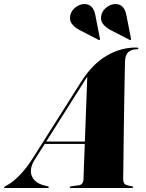

<svg xmlns="http://www.w3.org/2000/svg" viewBox="-85 -948 736 968"><path d="M91.5 -145.5Q61 -97.5 75 -61.5Q89 -25.5 138.5 -13L154.5 -9Q161 -7.5 161 -4Q161 0 154 0H-59Q-65 0 -65 -3Q-65 -6 -50.5 -13.5Q-22.5 -27.5 13 -63.5Q48.5 -99.5 82 -153L324 -535.5Q379.5 -623.5 450.8 -666Q522 -708.5 601.5 -708.5Q612.5 -708.5 612.5 -704Q612.5 -699.5 605.5 -699.5Q548 -699.5 545.5 -641.5Q545 -627 544 -582.2Q543 -537.5 542 -476Q541 -414.5 540 -347Q539 -279.5 538.2 -218Q537.5 -156.5 537 -112.5Q536.5 -68.5 536 -54Q535.5 -30 542.5 -21.8Q549.5 -13.5 577.5 -9.5Q586.5 -8 586.5 -4.5Q586.5 0 578.5 0H273Q267 0 267 -4Q267 -8 273.5 -8.5L313 -14Q324.5 -15.5 330 -24Q335.5 -32.5 336 -43Q336.5 -61 338.2 -110.5Q340 -160 342.5 -222.5H140.5ZM331.5 -524.5 148 -234.5H343Q345 -296 347.5 -360Q350 -424 352 -477.8Q354 -531.5 355 -561Q351 -555.5 345.2 -546.5Q339.5 -537.5 331.5 -524.5ZM396 -870 419 -752.5Q420 -748 418 -746.5Q416.5 -745 413 -746.5L315 -797Q293 -808.5 278 -827Q263 -845.5 270 -874Q276 -896 296.8 -911.8Q317.5 -927.5 341 -927.5Q385.5 -927.5 396 -870ZM552.5 -870 575.5 -752.5Q576.5 -748 574.5 -746.5Q573 -745 569.5 -746.5L471.5 -797Q449.5 -808.5 434.5 -827Q419.5 -845.5 426.5 -874Q432.5 -896 453.2 -911.8Q474 -927.5 497.5 -927.5Q542 -927.5 552.5 -870Z"/></svg>

Font: Fraunces 144pt S000 Black
Style: Italic
Weight: 900
Italic angle: -16°
Version: Version 1.000; ttfautohint (v1.8.3)